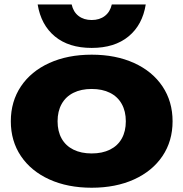

<svg xmlns="http://www.w3.org/2000/svg" viewBox="-20 -837 834 873"><path d="M29.2 -285.6Q29.2 -375.5 75.1 -444.2Q121.1 -512.8 204.4 -550.6Q287.8 -588.4 396.9 -588.4Q506.1 -588.4 589.5 -550.6Q672.8 -512.8 718.8 -444.2Q764.7 -375.5 764.7 -285.6Q764.7 -195.6 718.8 -127.4Q672.8 -59.1 589.5 -21.2Q506.1 16.6 396.9 16.6Q287.8 16.6 204.4 -21.2Q121.1 -59.1 75.1 -127.4Q29.2 -195.6 29.2 -285.6ZM552.1 -285.6Q552.1 -331 533.6 -364.2Q515.1 -397.5 480.1 -415Q445.1 -432.5 396.9 -432.5Q348.8 -432.5 313.8 -415Q278.8 -397.5 260.3 -364.2Q241.8 -331 241.8 -285.6Q241.8 -239.9 260.3 -206.9Q278.8 -174 313.8 -156.7Q348.8 -139.3 396.9 -139.3Q445.1 -139.3 480.1 -156.7Q515.1 -174 533.6 -206.9Q552.1 -239.9 552.1 -285.6ZM396.9 -746Q432.8 -746 456.7 -764.5Q480.7 -782.9 488.4 -816.8H642.7Q627.8 -723.4 564.3 -671.3Q500.9 -619.1 396.9 -619.1Q293 -619.1 229.7 -671.3Q166.5 -723.4 151.2 -816.8H305.8Q313.2 -782.9 337.1 -764.5Q361.1 -746 396.9 -746Z"/></svg>

Font: Unbounded Variable
Style: Regular
Weight: 400
Designer: Luke Prowse, Jean-Baptiste Morizot, Fátima Lázaro, Florian Runge
Foundry: NaN
Version: Version 1.600;FEAKit 1.0